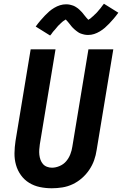

<svg xmlns="http://www.w3.org/2000/svg" viewBox="-20 -999 653 1027"><path d="M257 8Q224 8 193 1.5Q162 -5 136 -21Q110 -37 92 -62Q74 -87 65.5 -117Q57 -147 57.5 -179.5Q58 -212 63 -245L144 -735H277L193 -227Q191 -213 190 -199Q189 -185 190.5 -171Q192 -157 196.5 -144.5Q201 -132 209.5 -122Q218 -112 231 -107Q244 -102 258 -102Q278 -102 299 -111Q320 -120 334 -136.5Q348 -153 356 -173.5Q364 -194 367 -215L453 -735H586L497 -197Q493 -169 483.5 -142Q474 -115 457 -90Q440 -65 417.5 -45.5Q395 -26 368.5 -13.5Q342 -1 313.5 3.5Q285 8 257 8ZM248 -809 171 -857Q184 -875 196.5 -889.5Q209 -904 220.5 -916Q232 -928 243.5 -938Q255 -948 270 -957Q285 -966 301 -971Q317 -976 334 -976Q339 -976 344 -975.5Q349 -975 353.5 -974Q358 -973 363 -971.5Q368 -970 372.5 -968.5Q377 -967 381 -964.5Q385 -962 389 -959.5Q393 -957 397 -954Q401 -951 404.5 -947.5Q408 -944 411.5 -940.5Q415 -937 418 -934Q421 -931 423.5 -927.5Q426 -924 428.5 -921Q431 -918 435 -913Q439 -908 442 -904.5Q445 -901 448.5 -897.5Q452 -894 452 -893Q452 -892 451 -892Q451 -893 455 -895Q459 -897 462 -899Q465 -901 468.5 -904.5Q472 -908 474 -909.5Q476 -911 478.5 -913Q481 -915 482.5 -917Q484 -919 486.5 -921Q489 -923 491.5 -925.5Q494 -928 496.5 -930.5Q499 -933 501.5 -936Q504 -939 506.5 -942Q509 -945 512 -948.5Q515 -952 518 -955.5Q521 -959 523.5 -963Q526 -967 529.5 -971Q533 -975 536 -979L613 -931Q600 -913 587.5 -898.5Q575 -884 564 -872.5Q553 -861 541 -850.5Q529 -840 514 -831Q499 -822 483.5 -817Q468 -812 451 -812Q446 -812 441 -812.5Q436 -813 431 -814Q426 -815 421.5 -816.5Q417 -818 412 -819.5Q407 -821 403 -823.5Q399 -826 395.5 -828.5Q392 -831 388 -834Q384 -837 380 -840.5Q376 -844 372.5 -847.5Q369 -851 366 -854Q363 -857 360.5 -860.5Q358 -864 355.5 -867Q353 -870 349 -875Q345 -880 342 -883.5Q339 -887 335.5 -890.5Q332 -894 332 -895Q332 -896 333 -896Q333 -895 329.5 -893Q326 -891 322.5 -889Q319 -887 315.5 -884Q312 -881 310 -879Q308 -877 306 -875.5Q304 -874 302 -871.5Q300 -869 297.5 -867Q295 -865 292.5 -862.5Q290 -860 288 -857.5Q286 -855 283.5 -852Q281 -849 278.5 -846Q276 -843 273 -839.5Q270 -836 266.5 -832.5Q263 -829 260.5 -825Q258 -821 255 -817Q252 -813 248 -809Z"/></svg>

Font: Iosevka Aile Extrabold
Style: Italic
Weight: 800
Italic angle: -9°
Designer: Belleve Invis
Foundry: Belleve Invis
Version: Version 31.1.0; ttfautohint (v1.8.4)